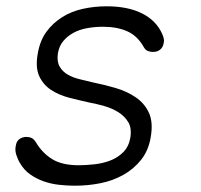

<svg xmlns="http://www.w3.org/2000/svg" viewBox="-20 -580 640 610"><path d="M218 10Q192 10 166.5 7Q141 4 118.5 -4Q96 -12 76.5 -25.5Q57 -39 44 -61Q37 -72 32 -87.5Q27 -103 30 -116Q32 -131 41.5 -138Q51 -145 64 -145Q73 -145 80.5 -141.5Q88 -138 94 -128Q115 -93 146.5 -74Q178 -55 230 -55Q253 -55 280 -58Q307 -61 330.5 -70Q354 -79 371.5 -96.5Q389 -114 394 -142Q399 -173 387.5 -192Q376 -211 356 -223.5Q336 -236 311.5 -243Q287 -250 265 -254Q233 -261 200 -269.5Q167 -278 142 -294.5Q117 -311 104.5 -338.5Q92 -366 100 -410Q107 -451 127.5 -479Q148 -507 177.5 -525.5Q207 -544 243.5 -552Q280 -560 319 -560Q386 -560 431 -537.5Q476 -515 495 -473Q499 -464 500.5 -456.5Q502 -449 500 -443Q498 -430 489 -422.5Q480 -415 466 -415Q458 -415 450 -418Q442 -421 437 -430Q417 -466 384.5 -480.5Q352 -495 307 -495Q281 -495 256.5 -490.5Q232 -486 213 -475.5Q194 -465 181 -449.5Q168 -434 164 -411Q160 -385 169.5 -368.5Q179 -352 196 -342.5Q213 -333 234.5 -328Q256 -323 276 -318Q311 -311 347 -300.5Q383 -290 411 -271Q439 -252 453 -222Q467 -192 459 -145Q452 -102 428.5 -72.5Q405 -43 372 -24.5Q339 -6 299.5 2Q260 10 218 10Z"/></svg>

Font: Maple Mono NL ExtraLight
Style: Italic
Weight: 275
Italic angle: -10°
Monospace: yes
Designer: subframe7536
Version: Version 7.000